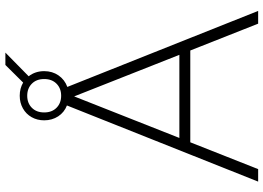

<svg xmlns="http://www.w3.org/2000/svg" viewBox="-156 -846 1001 730"><g transform="rotate(-90 345.0 -480.5)"><path d="M518.5 -258H169.5L67.5 0H20L309.5 -727Q283.5 -737 268.2 -760.2Q253 -783.5 253 -813.5Q253 -840 265 -861.2Q277 -882.5 298.5 -894.5Q320 -906.5 346.5 -906.5Q374.5 -906.5 396.5 -893.5L463.5 -961H510.5L420.5 -872.5Q440 -847.5 440 -813.5Q440 -782.5 423.8 -759Q407.5 -735.5 380 -725.5L669 0H620.5ZM346.5 -749Q374.5 -749 392.2 -766.5Q410 -784 410 -813.5Q410 -843 392.2 -860.5Q374.5 -878 346.5 -878Q318.5 -878 300.8 -860.5Q283 -843 283 -813.5Q283 -784 300.8 -766.5Q318.5 -749 346.5 -749ZM186 -299.5H502L344 -699.5Z"/></g></svg>

Font: Encode Sans Semi Expanded ExLight
Style: Regular
Weight: 275
Width: 6
Designer: Multiple Designers
Foundry: Impallari Type
Version: Version 2.000